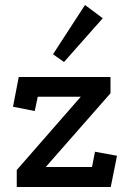

<svg xmlns="http://www.w3.org/2000/svg" viewBox="-20 -748 520 768"><path d="M47 0V-68L303 -361H131L119 -304L32 -321L55 -440H422V-375L163 -80H348L360 -141L448 -125L423 0ZM320 -728 391 -675 236 -500 192 -531Z"/></svg>

Font: Podkova SemiBold
Style: Regular
Weight: 600
Designer: Ilya Yudin
Foundry: Cyreal (www.cyreal.org)
Version: Version 2.103